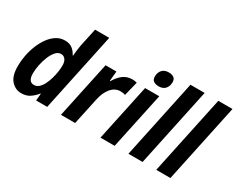

<svg xmlns="http://www.w3.org/2000/svg" viewBox="-101 -1178 1973 1607"><g transform="rotate(30 885.5 -375.0)"><path d="M172 10Q116 10 75.5 -34Q35 -78 35 -174Q35 -223 45 -276Q55 -329 75 -379Q95 -429 124 -469Q153 -509 190 -532.5Q227 -556 272 -556Q316 -556 343.5 -535Q371 -514 388 -480H392Q393 -493 396.5 -525Q400 -557 405 -583L443 -760H580L419 0H312L318 -69H315Q286 -33 253 -11.5Q220 10 172 10ZM230 -103Q257 -103 277.5 -122Q298 -141 313 -171.5Q328 -202 338 -237.5Q348 -273 352.5 -306Q357 -339 357 -363Q357 -400 341.5 -421Q326 -442 299 -442Q271 -442 248.5 -416.5Q226 -391 209.5 -351Q193 -311 184 -266.5Q175 -222 175 -183Q175 -103 230 -103Z M552 0 668 -546H773L764 -451H769Q799 -502 836 -529Q873 -556 922 -556Q947 -556 967 -550L933 -412Q924 -416 912 -418Q900 -420 886 -420Q834 -420 796.5 -375.5Q759 -331 744 -257L689 0Z M1140 -615Q1110 -615 1091 -628Q1072 -641 1072 -671Q1072 -710 1094 -734.5Q1116 -759 1158 -759Q1187 -759 1206 -746Q1225 -733 1225 -703Q1225 -665 1203.5 -640Q1182 -615 1140 -615ZM934 0 1050 -546H1187L1071 0Z M1204 0 1365 -760H1502L1341 0Z M1473 0 1634 -760H1771L1610 0Z"/></g></svg>

Font: Noto Sans SemiCondensed
Style: Bold Italic
Weight: 700
Width: 4
Italic angle: -12°
Designer: Monotype Design Team
Foundry: Monotype Imaging Inc.
Version: Version 2.013; ttfautohint (v1.8.4.7-5d5b)